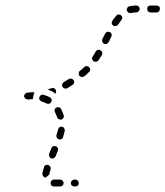

<svg xmlns="http://www.w3.org/2000/svg" viewBox="-20 -573 598 694"><path d="M206 98Q210 94 210 89Q210 84 206 80Q202 76 197 76H175Q170 76 166 80Q163 84 163 89Q163 94 166 98Q170 101 175 101H197Q202 101 206 98ZM261 98Q265 94 265 89Q265 84 261 80Q257 76 252 76H249Q244 76 240 80Q236 84 236 89Q236 94 240 98Q244 101 249 101H252Q257 101 261 98ZM136 64Q133 60 133 55Q135 45 139 32Q139 29 141 27Q143 26 145 24Q147 23 149 23Q152 23 154 23Q159 25 162 30Q164 34 163 39Q159 50 158 58Q158 58 158 58Q158 58 158 58Q154 61 151 64Q148 66 146 69Q146 69 145 69Q145 69 145 69Q139 68 136 64ZM158 -8Q160 -3 164 -1Q167 0 169 0Q172 0 174 -1Q176 -2 178 -4Q180 -6 181 -8L189 -28Q191 -33 189 -38Q187 -42 183 -44Q180 -45 178 -45Q175 -45 173 -45Q171 -44 169 -42Q167 -40 166 -38L158 -18Q156 -13 158 -8ZM185 -76Q188 -71 193 -69Q197 -68 202 -70Q207 -73 208 -78Q212 -90 214 -100Q215 -105 212 -109Q210 -114 204 -115Q199 -116 195 -113Q191 -110 190 -105Q188 -96 184 -85Q183 -80 185 -76ZM193 -142Q198 -140 203 -141Q207 -143 210 -148Q212 -153 210 -157Q206 -169 201 -179Q198 -184 193 -185Q188 -187 184 -184Q179 -182 178 -177Q176 -172 179 -167Q183 -159 187 -149Q188 -144 193 -142ZM158 -198Q163 -200 165 -204Q168 -209 166 -214Q165 -219 161 -221Q150 -227 138 -230Q136 -231 133 -231Q131 -231 128 -229Q126 -228 125 -226Q123 -224 122 -222Q121 -217 123 -212Q126 -208 131 -206Q141 -203 148 -199Q153 -197 158 -198ZM85 -213Q84 -213 83 -213L79 -214Q75 -214 71 -217Q68 -221 67 -225Q67 -230 71 -234Q74 -238 79 -238Q89 -239 97 -240Q99 -240 101 -239Q103 -239 105 -238Q102 -233 101 -228Q99 -222 99 -215Q100 -215 100 -215Q93 -214 87 -214Q86 -214 85 -213ZM176 -254Q180 -252 182 -247Q183 -244 183 -240Q182 -237 180 -234Q176 -238 171 -241Q162 -246 152 -250Q159 -252 166 -254Q171 -256 176 -254ZM205 -268Q203 -263 206 -259Q209 -254 214 -253Q219 -252 223 -254Q233 -260 242 -266Q247 -269 248 -274Q249 -279 246 -283Q244 -286 242 -287Q240 -288 238 -289Q235 -289 233 -289Q230 -288 228 -287Q219 -281 210 -276Q206 -273 205 -268ZM274 -321 269 -317Q265 -314 265 -309Q264 -303 267 -299Q270 -295 276 -295Q281 -294 285 -298L290 -301Q296 -307 302 -313Q306 -316 306 -322Q306 -327 302 -330Q299 -334 293 -334Q288 -334 285 -331Q279 -325 274 -321ZM313 -359Q315 -354 319 -351Q323 -349 328 -350Q333 -351 336 -355Q342 -364 348 -374Q351 -379 349 -384Q348 -389 343 -391Q339 -394 334 -393Q329 -391 326 -387Q321 -377 315 -369Q312 -364 313 -359ZM350 -422Q351 -417 356 -415Q360 -413 365 -414Q370 -416 373 -421L382 -440Q385 -445 383 -450Q382 -455 377 -457Q372 -459 367 -458Q363 -456 360 -451L350 -432Q348 -427 350 -422ZM384 -488Q385 -483 390 -480Q394 -478 399 -479Q404 -480 407 -484Q413 -493 419 -501Q422 -505 422 -510Q421 -515 417 -518Q413 -521 408 -521Q403 -520 400 -516Q393 -508 386 -498Q383 -493 384 -488ZM447 -550Q442 -549 440 -544Q437 -540 439 -535Q440 -530 445 -527Q449 -525 454 -526Q461 -528 469 -528H472Q477 -528 481 -532Q485 -536 485 -541Q485 -546 481 -550Q477 -553 472 -553H469Q458 -553 447 -550ZM555 -550Q558 -546 558 -541Q558 -536 555 -532Q551 -528 546 -528H524Q519 -528 515 -532Q512 -536 512 -541Q512 -546 515 -550Q519 -553 524 -553H546Q551 -553 555 -550Z"/></svg>

Font: FRB American Cursive Guidelines Dashed
Style: Italic
Weight: 400
Italic angle: -25°
Version: Version 2.0;Modular Font Editor K font №1